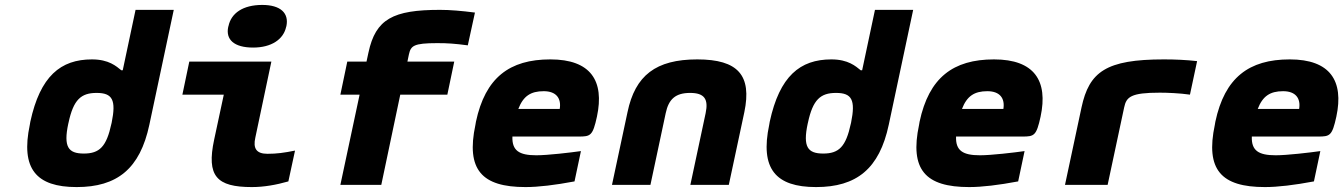

<svg xmlns="http://www.w3.org/2000/svg" viewBox="-20 -750 5450 779"><path d="M103 -256 101 -244C63 -65 127 9 291 9C455 9 548 -65 586 -244L685 -710H530L478 -465H472C452 -481 422 -509 353 -509C226 -509 143 -441 103 -256ZM257 -248 258 -252C278 -346 309 -373 372 -373C436 -373 452 -345 433 -252L432 -248C412 -155 384 -127 320 -127C257 -127 237 -154 257 -248Z M1065 -126C1020 -126 1006 -148 1016 -192L1081 -500H748L720 -366H888L849 -184C817 -35 859 9 1002 9C1051 9 1101 0 1150 -14L1177 -139C1132 -130 1103 -126 1065 -126ZM906 -641C895 -590 929 -557 1007 -557C1081 -557 1130 -590 1141 -641L1142 -644C1153 -697 1118 -730 1044 -730C966 -730 918 -697 907 -644Z M1754 -575C1797 -575 1825 -573 1878 -566L1907 -699C1853 -706 1806 -710 1765 -710C1575 -710 1504 -673 1475 -537L1467 -500H1389L1361 -366H1439L1361 0H1527L1604 -366H1795L1823 -500H1633L1639 -529C1647 -564 1657 -575 1754 -575Z M2402 -277C2433 -422 2377 -509 2213 -509C2047 -509 1949 -435 1911 -256L1909 -244C1870 -61 1935 9 2112 9C2165 9 2231 1 2311 -14L2337 -137C2295 -131 2202 -120 2156 -120C2086 -120 2057 -139 2059 -196H2328C2376 -196 2385 -199 2402 -277ZM2083 -308C2103 -360 2133 -380 2186 -380C2237 -380 2258 -351 2251 -308Z M2526 -295 2463 0H2619L2681 -291C2693 -348 2721 -373 2780 -373C2838 -373 2855 -348 2843 -291L2781 0H2937L3000 -295C3031 -444 2975 -509 2809 -509C2641 -509 2557 -444 2526 -295Z M3103 -256 3101 -244C3063 -65 3127 9 3291 9C3455 9 3548 -65 3586 -244L3685 -710H3530L3478 -465H3472C3452 -481 3422 -509 3353 -509C3226 -509 3143 -441 3103 -256ZM3257 -248 3258 -252C3278 -346 3309 -373 3372 -373C3436 -373 3452 -345 3433 -252L3432 -248C3412 -155 3384 -127 3320 -127C3257 -127 3237 -154 3257 -248Z M4202 -277C4233 -422 4177 -509 4013 -509C3847 -509 3749 -435 3711 -256L3709 -244C3670 -61 3735 9 3912 9C3965 9 4031 1 4111 -14L4137 -137C4095 -131 4002 -120 3956 -120C3886 -120 3857 -139 3859 -196H4128C4176 -196 4185 -199 4202 -277ZM3883 -308C3903 -360 3933 -380 3986 -380C4037 -380 4058 -351 4051 -308Z M4686 -374C4715 -374 4767 -372 4808 -366L4837 -502C4793 -507 4748 -509 4702 -509C4468 -509 4399 -459 4368 -314L4301 0H4474L4541 -314C4550 -357 4568 -374 4686 -374Z M5402 -277C5433 -422 5377 -509 5213 -509C5047 -509 4949 -435 4911 -256L4909 -244C4870 -61 4935 9 5112 9C5165 9 5231 1 5311 -14L5337 -137C5295 -131 5202 -120 5156 -120C5086 -120 5057 -139 5059 -196H5328C5376 -196 5385 -199 5402 -277ZM5083 -308C5103 -360 5133 -380 5186 -380C5237 -380 5258 -351 5251 -308Z"/></svg>

Font: LT Wave Mono Black
Style: Italic
Weight: 900
Designer: Daniel Lyons
Version: Version 2.5 (Glyphs App)